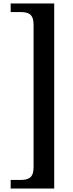

<svg xmlns="http://www.w3.org/2000/svg" viewBox="-20 -819 420 1098"><path d="M290 259V-799H41V-750H95C140 -750 172 -741 172 -678V138C172 201 140 210 95 210H41V259Z"/></svg>

Font: Noto Serif Sinhala SemiBold
Style: Regular
Weight: 600
Designer: Jelle Bosma - Monotype Design Team
Foundry: Monotype Imaging Inc.
Version: Version 2.007